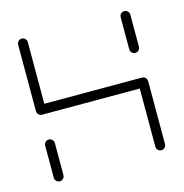

<svg xmlns="http://www.w3.org/2000/svg" viewBox="-84 -597 645 674"><g transform="rotate(-15 239.0 -259.5)"><path d="M52.6 0Q45.6 0 40.4 -5.2Q35.2 -10.4 35.2 -17.8V-134.1Q35.2 -141.5 40.4 -146.7Q45.6 -151.9 52.6 -151.9Q60 -151.9 65.2 -146.7Q70.4 -141.5 70.4 -134.1V-17.8Q70.4 -10.7 65.2 -5.4Q60 0 52.6 0ZM52.6 -518.5Q60 -518.5 65.2 -513.3Q70.4 -508.1 70.4 -500.7V-259.3Q70.4 -252.2 65.2 -247Q60 -241.9 52.6 -241.9Q45.6 -241.9 40.4 -247Q35.2 -252.2 35.2 -259.3V-500.7Q35.2 -508.1 40.4 -513.3Q45.6 -518.5 52.6 -518.5ZM425.6 -241.9H53V-277H425.6ZM425.2 -277Q432.6 -277 437.8 -271.9Q443 -266.7 443 -259.3V-30.7Q443 -23.7 437.8 -18.3Q432.6 -13 425.2 -13Q418.1 -13 413 -18.1Q407.8 -23.3 407.8 -30.7V-259.3Q407.8 -266.7 413 -271.9Q418.1 -277 425.2 -277ZM425.2 -366.7Q418.1 -366.7 413 -371.9Q407.8 -377 407.8 -384.4V-500.7Q407.8 -508.1 413 -513.3Q418.1 -518.5 425.2 -518.5Q432.6 -518.5 437.8 -513.3Q443 -508.1 443 -500.7V-384.4Q443 -377.4 437.8 -372Q432.6 -366.7 425.2 -366.7Z"/></g></svg>

Font: 26F Galaxy Sans Light
Style: Regular
Weight: 300
Designer: C₂₉H₂₅N₃O₅
Version: Version 1.100